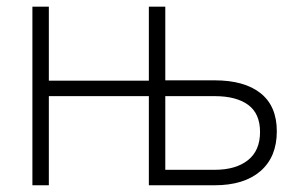

<svg xmlns="http://www.w3.org/2000/svg" viewBox="-20 -550 889 570"><path d="M76.2 -530.3H125V-310.5H421.9V-530.3H470.7V-311.5H617.2Q705.6 -311.5 753.7 -273.2Q801.8 -234.9 801.8 -160.2Q801.8 -84 753.2 -42Q704.6 0 617.2 0H421.9V-264.6H125V0H76.2ZM617.2 -45.9Q680.2 -45.9 716.1 -74.5Q752 -103 752 -158.2Q752 -212.9 716.6 -238.8Q681.2 -264.6 617.2 -264.6H470.7V-45.9Z"/></svg>

Font: Pretendard ExtraLight
Style: Regular
Weight: 200
Designer: Base glyphs from Inter by Rasmus Andersson; Hangeul glyphs from Noto Sans CJK(Source Han Sans) by Jang Soo-young and Kan
Foundry: Kil Hyung-jin
Version: Version 1.309